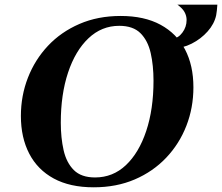

<svg xmlns="http://www.w3.org/2000/svg" viewBox="-20 -783 946 818"><path d="M494 -715Q595 -715 664 -677.5Q733 -640 768.5 -572Q804 -504 804 -411Q804 -324 774 -247Q744 -170 688 -111Q632 -52 554 -18.5Q476 15 379 15Q278 15 209 -22.5Q140 -60 104.5 -128.5Q69 -197 69 -289Q69 -375 99 -452Q129 -529 184.5 -588Q240 -647 318.5 -681Q397 -715 494 -715ZM385 -27Q461 -27 516.5 -79.5Q572 -132 603 -225Q634 -318 634 -439Q634 -504 622 -557Q610 -610 578.5 -641.5Q547 -673 488 -673Q413 -673 357 -620Q301 -567 270 -474Q239 -381 239 -260Q239 -196 251 -143Q263 -90 294.5 -58.5Q326 -27 385 -27ZM715 -577 718 -620Q739 -620 757 -644Q775 -668 775 -698Q775 -715 766.5 -731Q758 -747 736 -763H906Q905 -749 904 -739Q903 -729 901 -718Q893 -681 864.5 -649Q836 -617 796.5 -597Q757 -577 715 -577Z"/></svg>

Font: Poltawski Nowy
Style: Bold Italic
Weight: 700
Italic angle: -12°
Designer: Adam Pótawski, Mateusz Machalski, Borys Kosmynka, Ania Wieluska
Foundry: Capitalics.wtf
Version: Version 1.001;gftools[0.9.25]